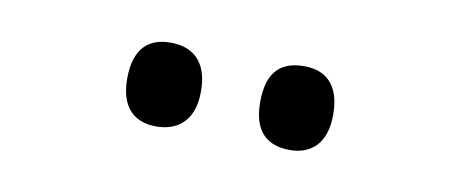

<svg xmlns="http://www.w3.org/2000/svg" viewBox="-29 -813 590 246"><g transform="rotate(10 266.5 -689.5)"><path d="M353 -635C378 -635 400 -649 400 -689C400 -731 378 -744 353 -744C325 -744 305 -731 305 -689C305 -649 325 -635 353 -635ZM179 -635C205 -635 228 -649 228 -689C228 -731 205 -744 179 -744C153 -744 132 -731 132 -689C132 -649 153 -635 179 -635Z"/></g></svg>

Font: Noto Serif Ethiopic SmCn
Style: Regular
Weight: 400
Width: 4
Designer: Monotype Design Team
Foundry: Monotype Imaging Inc.
Version: Version 2.102